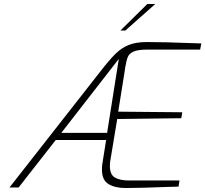

<svg xmlns="http://www.w3.org/2000/svg" viewBox="-20 -945 1035 968"><path d="M494 -90Q494 -108 496 -119L515 -239H261L74 0H28L487 -586Q532 -644 562.5 -674Q593 -704 629.5 -718.5Q666 -733 719 -733Q811 -733 933 -728L995 -726L989 -695H723Q676 -695 653.5 -685Q631 -675 624 -657Q617 -639 611 -603L608 -582L576 -382L899 -379L894 -349L571 -345L536 -134Q534 -124 534 -108Q534 -64 560 -49.5Q586 -35 629 -35H885L880 -4L838 -3Q682 3 613 3Q560 3 527 -17Q494 -37 494 -90ZM520 -275 579 -648 289 -275ZM723 -925H763L612 -791H587Z"/></svg>

Font: Exo ExtraLight
Style: Italic
Weight: 275
Italic angle: -9°
Designer: Natanael Gama
Foundry: Natanael Gama
Version: Version 1.500; ttfautohint (v1.6)